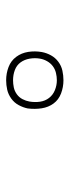

<svg xmlns="http://www.w3.org/2000/svg" viewBox="184 -982 231 640"><g transform="rotate(-90 300.0 -661.5)"><path d="M353 -566Q330 -566 309 -574Q288 -582 275.5 -599Q263 -616 259.5 -638.5Q256 -661 259 -685Q262 -700 270 -715Q278 -730 292 -740Q306 -750 321.5 -753.5Q337 -757 353 -757Q376 -757 397 -749Q418 -741 431 -723.5Q444 -706 447.5 -683.5Q451 -661 447 -638Q444 -622 436 -607.5Q428 -593 414.5 -583Q401 -573 385 -569.5Q369 -566 353 -566ZM353 -588Q365 -588 377.5 -591Q390 -594 400 -601.5Q410 -609 416.5 -620.5Q423 -632 425 -644Q428 -661 425 -678.5Q422 -696 412.5 -709Q403 -722 387 -728Q371 -734 353 -734Q341 -734 329 -731.5Q317 -729 306.5 -721.5Q296 -714 290 -702.5Q284 -691 282 -679Q279 -661 281.5 -644Q284 -627 294 -614Q304 -601 320 -594.5Q336 -588 353 -588Z"/></g></svg>

Font: Iosevka Curly ThExObl
Style: Regular
Weight: 100
Width: 7
Italic angle: -9°
Monospace: yes
Designer: Belleve Invis
Foundry: Belleve Invis
Version: Version 11.1.0; ttfautohint (v1.8.3)